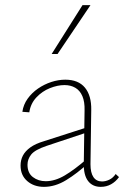

<svg xmlns="http://www.w3.org/2000/svg" viewBox="-20 -723 487 747"><path d="M372 4Q340 4 322.5 -19Q305 -42 306 -87L309 -293Q310 -327 300.5 -349Q291 -371 273 -381.5Q255 -392 231 -392Q204 -392 174 -380Q144 -368 121.5 -344Q99 -320 94 -286L67 -288Q71 -316 87.5 -339Q104 -362 128 -378.5Q152 -395 179.5 -404Q207 -413 234 -413Q285 -413 310.5 -382Q336 -351 335 -295L332 -84Q332 -51 343.5 -34Q355 -17 377 -17Q391 -17 405.5 -24Q420 -31 430 -46L443 -34Q430 -16 412 -6Q394 4 372 4ZM151 4Q112 4 86 -18.5Q60 -41 60 -79Q60 -100 69 -117.5Q78 -135 98 -149.5Q118 -164 152 -174L320 -228L325 -210L160 -155Q116 -140 101.5 -122Q87 -104 87 -82Q87 -50 108 -34Q129 -18 158 -18Q194 -18 232 -40.5Q270 -63 316 -103L322 -87Q281 -49 238 -22.5Q195 4 151 4ZM181 -513 301 -703H332L204 -513Z"/></svg>

Font: Ysabeau Office Thin
Style: Regular
Weight: 250
Designer: Christian Thalmann (Catharsis Fonts)
Version: Version 2.001;gftools[0.9.30]; featfreeze: tnum,lnum,ss02